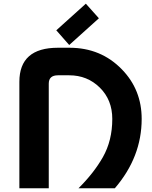

<svg xmlns="http://www.w3.org/2000/svg" viewBox="-20 -1001 808 1021"><path d="M83 0V-565.9Q83 -747.1 288.1 -747.1H349.6Q517.1 -747.1 628.9 -631.3Q733.4 -523.4 733.4 -368.7Q733.4 -166 590.8 0H397.5Q478.5 -80.1 526.9 -165Q577.1 -253.4 577.1 -368.7Q577.1 -469.7 510.7 -535.2Q444.3 -600.6 348.1 -600.6H288.1Q239.3 -600.6 239.3 -556.2V0ZM436.5 -981.4 505.9 -903.8 348.1 -761.7 279.3 -839.8Z"/></svg>

Font: Newest Shape
Style: Bold
Weight: 700
Designer: Wojciech Kalinowski "wmk69" (wmk69@o2.pl)
Foundry: Wojciech Kalinowski "wmk69" (wmk69@o2.pl)
Version: Version 1.0.0; 2022-02-24